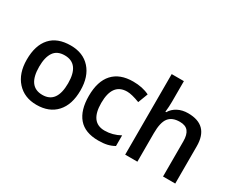

<svg xmlns="http://www.w3.org/2000/svg" viewBox="-83 -787 1280 1063"><g transform="rotate(30 556.5 -255.0)"><path d="M373 -185Q373 -94 327.5 -44Q282 6 201 6Q123 6 76.5 -45.5Q30 -97 30 -185Q30 -276 74 -325Q118 -374 203 -374Q282 -374 327.5 -323.5Q373 -273 373 -185ZM109 -185Q109 -58 202 -58Q294 -58 294 -185Q294 -310 201 -310Q153 -310 131 -277.5Q109 -245 109 -185Z M596 6Q511 6 469.5 -42.5Q428 -91 428 -182Q428 -276 472.5 -325Q517 -374 602 -374Q662 -374 706 -352L682 -289Q630 -309 601 -309Q507 -309 507 -183Q507 -59 599 -59Q650 -59 697 -85V-17Q676 -5 652.5 0.5Q629 6 596 6Z M1085 -1H1007V-226Q1007 -268 990.5 -289Q974 -310 937 -310Q888 -310 865.5 -281Q843 -252 843 -183V-1H765V-516H843V-385Q843 -369 842 -352.5Q841 -336 839 -318H844Q859 -344 887.5 -359Q916 -374 953 -374Q1085 -374 1085 -239Z"/></g></svg>

Font: Shorif Bongobondhu UNICODE
Style: Bold
Weight: 700
Designer: Shorif Uddin Shishir, Shorif art & Design, e-mail : shorifart@gmail.com, facebook : Shorif2001
Foundry: Lipighor Font Foundry
Version: Designed By Shorif Uddin Shishir | Build By Niladri